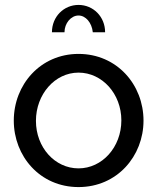

<svg xmlns="http://www.w3.org/2000/svg" viewBox="-20 -750 639 780"><path d="M299 10C456 10 563 -116 563 -260C563 -406 455 -531 299 -531C144 -531 36 -406 36 -260C36 -116 142 10 299 10ZM126 -259C126 -367 203 -455 299 -455C395 -455 473 -369 473 -261C473 -152 395 -66 299 -66C203 -66 126 -151 126 -259ZM299 -687C328 -687 353 -658 357 -619H407C407 -682 359 -730 299 -730C239 -730 191 -682 191 -619H242C242 -655 268 -687 299 -687Z"/></svg>

Font: Raleway Med
Style: Regular
Weight: 500
Designer: Matt McInerney, Pablo Impallari, Rodrigo Fuenzalida
Foundry: Matt McInerney, Pablo Impallari, Rodrigo Fuenzalida
Version: Version 3.00 July 28, 2015